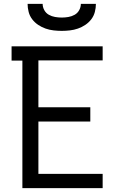

<svg xmlns="http://www.w3.org/2000/svg" viewBox="-20 -975 640 995"><path d="M96 0V-661H40V-735H512V-662H179V-419H448V-345H179V-74H512V0ZM300 -815Q279 -815 257.5 -817.5Q236 -820 216 -827Q196 -834 178 -846Q160 -858 147 -875Q134 -892 128.5 -913Q123 -934 123 -955H201Q201 -938 209.5 -922.5Q218 -907 233 -898.5Q248 -890 265.5 -887Q283 -884 300 -884Q317 -884 334.5 -887Q352 -890 367 -898.5Q382 -907 390.5 -922.5Q399 -938 399 -955H477Q477 -934 471.5 -913Q466 -892 453 -875Q440 -858 422 -846Q404 -834 384 -827Q364 -820 342.5 -817.5Q321 -815 300 -815Z"/></svg>

Font: Nova Nerd Font
Style: Regular
Weight: 400
Designer: Belleve Invis
Foundry: Belleve Invis
Version: Version 24.1.4; ttfautohint (v1.8.4);Nerd Fonts 3.1.1